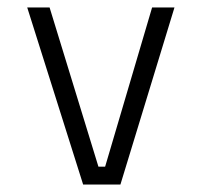

<svg xmlns="http://www.w3.org/2000/svg" viewBox="-20 -495 540 515"><path d="M53 -475H113L244 -48H262L388 -475H448L303 0H203Z"/></svg>

Font: TypoPRO Lekton
Style: Regular
Weight: 400
Monospace: yes
Designer: Paolo Mazzetti, Luciano Perondi, Raffaele Flato, Elena Papassissa, Emilio Macchia, Michela Povoleri, Tobias Seemiller, R
Version: Version 34.000